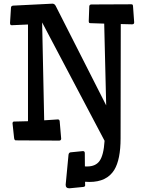

<svg xmlns="http://www.w3.org/2000/svg" viewBox="-20 -769 790 1048"><path d="M358.9 258.8Q338.4 258.8 338.4 239.7L354 75.2Q356 64 364.7 62.5L432.6 55.7Q442.9 55.7 442.9 66.9L443.4 139.2Q446.3 139.6 449.2 139.6H455.6Q502 139.6 523.4 109.4Q545.9 78.1 550.8 -0.5L210 -646.5L221.2 -112.3L295.9 -117.2Q304.2 -117.2 305.7 -107.9L314 -11.2Q313 -1.5 302.2 -1.5L65.9 -2.9Q59.1 -2.9 57.1 -14.6L48.3 -96.2Q49.3 -105.5 56.2 -105.5L132.8 -107.4V-635.3L43.5 -631.3Q38.1 -631.8 36.9 -634Q35.6 -636.2 34.7 -642.1L40 -728Q41 -737.3 51.8 -738.3L266.6 -749Q278.8 -748.5 284.7 -735.4L559.6 -193.8L548.8 -640.1L473.1 -642.6Q467.8 -642.6 466.3 -645Q464.8 -647.5 464.4 -653.3L467.3 -734.4Q468.3 -744.6 479 -744.6L697.3 -745.6Q702.6 -745.1 704.1 -742.9Q705.6 -740.7 706.1 -734.4L712.4 -647Q712.4 -636.2 701.2 -636.2L639.2 -637.7L638.2 -14.6Q638.2 102.1 603.5 158.7Q563 224.1 468.3 224.1Q456.1 224.1 444.3 223.1L444.8 242.7Q444.8 250.5 433.6 251.5Z"/></svg>

Font: Wellfleet
Style: Regular
Weight: 400
Designer: Riccardo De Franceschi
Foundry: Riccardo De Franceschi
Version: Version 1.002